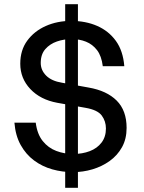

<svg xmlns="http://www.w3.org/2000/svg" viewBox="-20 -812 690 919"><path d="M329 12Q278 12 230 -1.5Q182 -15 143 -44Q104 -73 79 -118Q54 -163 49 -225H151Q158 -170 184.5 -137Q211 -104 249.5 -89.5Q288 -75 331 -75Q374 -75 409.5 -88.5Q445 -102 466 -129.5Q487 -157 487 -197Q487 -232 467 -259Q447 -286 389 -296L254 -320Q173 -335 125 -386Q77 -437 77 -507Q77 -572 110.5 -617.5Q144 -663 199 -687.5Q254 -712 321 -712Q390 -712 445 -688Q500 -664 534.5 -616.5Q569 -569 575 -495H472Q466 -544 444.5 -572Q423 -600 391.5 -612.5Q360 -625 323 -625Q286 -625 252.5 -613.5Q219 -602 197 -577Q175 -552 175 -511Q175 -476 201 -450Q227 -424 277 -416L404 -393Q491 -378 538.5 -330.5Q586 -283 586 -200Q586 -147 564 -107.5Q542 -68 505 -41.5Q468 -15 422.5 -1.5Q377 12 329 12ZM292 87V-792H353V87Z"/></svg>

Font: Host Grotesk Light Medium
Style: Regular
Weight: 500
Version: Version 1.003